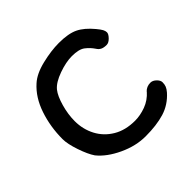

<svg xmlns="http://www.w3.org/2000/svg" viewBox="-160 -800 964 964"><g transform="rotate(-45 321.5 -318.0)"><path d="M587 -505Q587 -493 571.5 -477Q556 -461 541 -461Q521 -461 509 -467Q497 -473 489 -486Q473 -510 450 -527.5Q427 -545 378 -545Q336 -545 282.5 -526Q229 -507 206 -479Q186 -454 171.5 -403Q157 -352 157 -304Q157 -246 182.5 -197.5Q208 -149 256.5 -120Q305 -91 373 -91Q410 -91 449.5 -105.5Q489 -120 518 -153H517Q535 -172 562 -172Q578 -172 592.5 -158Q607 -144 607 -130Q607 -115 602.5 -103.5Q598 -92 586 -78Q545 -32 489 -15Q433 2 355 2Q286 2 215.5 -31Q145 -64 107 -111Q87 -140 68.5 -194.5Q50 -249 50 -283Q50 -370 76.5 -448.5Q103 -527 156 -574Q191 -606 257 -622Q323 -638 378 -638Q445 -638 483.5 -619.5Q522 -601 560 -555Q575 -537 581 -526Q587 -515 587 -505Z"/></g></svg>

Font: Itim
Style: Regular
Weight: 400
Designer: Suppakit Chalermlarp
Version: Version 1.002g